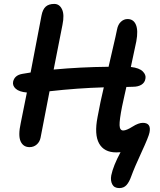

<svg xmlns="http://www.w3.org/2000/svg" viewBox="-20 -771 818 980"><path d="M130.9 -20Q98.6 -20 85.2 -49.6Q71.8 -79.1 85.9 -143.1Q99.1 -206.5 117.2 -298.8Q78.1 -302.2 60.5 -317.9Q43 -333.5 46.9 -354Q54.2 -387.2 94.2 -394Q109.4 -397 136.2 -400.9Q186.5 -665.5 191.9 -691.9Q197.8 -723.1 213.4 -737.1Q229 -751 256.8 -751Q283.7 -751 296.6 -723.4Q309.6 -695.8 298.8 -644Q265.6 -473.6 253.9 -416Q389.6 -428.7 534.2 -430.2Q540 -457 555.9 -524.4Q571.8 -591.8 577.1 -619.1Q582 -646 597.2 -659.9Q612.3 -673.8 630.9 -673.8Q661.6 -673.8 673.8 -644.5Q686 -615.2 675.8 -560.1Q671.4 -537.1 647.9 -429.2Q690.9 -424.3 708.7 -406.5Q726.6 -388.7 722.2 -369.1Q719.2 -349.6 702.4 -338.9Q685.5 -328.1 658.2 -328.1Q636.2 -328.1 625 -327.1Q622.6 -315.9 614.5 -280Q606.4 -244.1 603 -227.1Q589.4 -158.2 590.3 -131.6Q591.3 -105 608.9 -105Q625.5 -105 656.2 -124.5Q687 -144 709 -144Q752.9 -144 743.2 -95.2Q739.3 -73.7 702.6 5.4Q666 84.5 649.9 128.9Q639.6 158.2 625.7 173.6Q611.8 189 588.9 189Q563 189 553 169.9Q543 150.9 547.9 124Q557.6 76.2 595.2 5.9Q588.4 6.8 573.2 6.8Q511.2 6.8 485.8 -38.8Q460.4 -84.5 478 -173.8Q492.7 -254.4 509.8 -325.2Q375.5 -321.3 232.9 -305.2Q193.8 -102.1 187 -67.9Q182.6 -46.4 167.2 -33.2Q151.9 -20 130.9 -20Z"/></svg>

Font: Shantell Sans Irregular
Style: Italic
Weight: 500
Italic angle: -11.31°
Designer: Stephen Nixon, Anya Danilova, Shantell Martin
Foundry: Arrow Type
Version: Version 1.006;[9816181b4]